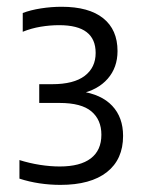

<svg xmlns="http://www.w3.org/2000/svg" viewBox="-20 -834 416 553"><path d="M154 -301.5Q123.5 -301.5 93.5 -306Q63.5 -310.5 36 -319.5V-373Q64.5 -364 94.8 -359.2Q125 -354.5 152 -354.5Q211 -354.5 241.5 -377.8Q272 -401 272 -446Q272 -489 243.2 -513.2Q214.5 -537.5 151.5 -537.5H93V-591.5H130Q192.5 -591.5 224 -615.5Q255.5 -639.5 255.5 -681.5Q255.5 -721.5 229.5 -741.5Q203.5 -761.5 150.5 -761.5Q124 -761.5 97 -757Q70 -752.5 45.5 -742.5V-796.5Q67.5 -805 97.8 -809.8Q128 -814.5 157.5 -814.5Q236 -814.5 277.2 -781.5Q318.5 -748.5 318.5 -687Q318.5 -639.5 290.2 -607.2Q262 -575 211.5 -564V-571Q272 -562.5 303.2 -529.2Q334.5 -496 334.5 -442.5Q334.5 -375 287.8 -338.2Q241 -301.5 154 -301.5Z"/></svg>

Font: Encode Sans SemiCondensed
Style: Regular
Weight: 400
Width: 4
Designer: Multiple Designers
Foundry: Impallari Type
Version: Version 3.002